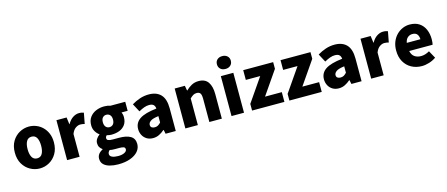

<svg xmlns="http://www.w3.org/2000/svg" viewBox="-60 -1618 6152 2644"><g transform="rotate(-15 3016.0 -296.0)"><path d="M319 14Q247 14 183 -21.5Q119 -57 79.5 -124Q40 -191 40 -285Q40 -379 79.5 -445.5Q119 -512 183 -547.5Q247 -583 319 -583Q373 -583 423 -563Q473 -543 512 -504.5Q551 -466 574 -411Q597 -356 597 -285Q597 -191 557.5 -124Q518 -57 454.5 -21.5Q391 14 319 14ZM319 -130Q369 -130 392 -172Q415 -214 415 -285Q415 -356 392 -397.5Q369 -439 319 -439Q269 -439 245.5 -397.5Q222 -356 222 -285Q222 -214 245.5 -172Q269 -130 319 -130Z M709 0V-569H854L867 -470H870Q902 -527 945.5 -555Q989 -583 1032 -583Q1058 -583 1073.5 -579.5Q1089 -576 1101 -571L1072 -418Q1056 -422 1042 -424.5Q1028 -427 1009 -427Q978 -427 943.5 -404Q909 -381 887 -325V0Z M1377 239Q1312 239 1257.5 224.5Q1203 210 1171 178.5Q1139 147 1139 96Q1139 25 1219 -16V-21Q1197 -36 1182 -59.5Q1167 -83 1167 -119Q1167 -149 1185 -177.5Q1203 -206 1231 -225V-229Q1200 -250 1176.5 -288.5Q1153 -327 1153 -377Q1153 -446 1187 -492Q1221 -538 1275.5 -560.5Q1330 -583 1391 -583Q1441 -583 1481 -569H1690V-440H1603Q1609 -428 1613.5 -409.5Q1618 -391 1618 -371Q1618 -305 1587.5 -262.5Q1557 -220 1505.5 -200Q1454 -180 1391 -180Q1377 -180 1360 -182.5Q1343 -185 1324 -190Q1315 -181 1310.5 -173Q1306 -165 1306 -150Q1306 -131 1325 -121.5Q1344 -112 1390 -112H1480Q1585 -112 1642.5 -77.5Q1700 -43 1700 34Q1700 94 1660.5 140Q1621 186 1548.5 212.5Q1476 239 1377 239ZM1391 -287Q1423 -287 1443.5 -309.5Q1464 -332 1464 -377Q1464 -420 1443.5 -442Q1423 -464 1391 -464Q1360 -464 1339.5 -442Q1319 -420 1319 -377Q1319 -332 1339.5 -309.5Q1360 -287 1391 -287ZM1405 128Q1460 128 1494.5 110Q1529 92 1529 65Q1529 39 1507.5 31.5Q1486 24 1446 24H1392Q1361 24 1343 22.5Q1325 21 1311 17Q1285 40 1285 68Q1285 98 1318 113Q1351 128 1405 128Z M1933 14Q1881 14 1843 -9.5Q1805 -33 1784.5 -72.5Q1764 -112 1764 -159Q1764 -249 1839 -299.5Q1914 -350 2080 -368Q2077 -403 2057.5 -422Q2038 -441 1994 -441Q1960 -441 1924 -428Q1888 -415 1845 -391L1783 -508Q1839 -542 1900 -562.5Q1961 -583 2028 -583Q2138 -583 2198 -520Q2258 -457 2258 -323V0H2113L2101 -57H2096Q2061 -26 2020.5 -6Q1980 14 1933 14ZM1994 -124Q2021 -124 2041 -136Q2061 -148 2080 -169V-260Q1997 -250 1965 -226.5Q1933 -203 1933 -173Q1933 -148 1949.5 -136Q1966 -124 1994 -124Z M2395 0V-569H2540L2553 -498H2556Q2591 -533 2635.5 -558Q2680 -583 2738 -583Q2831 -583 2873 -521Q2915 -459 2915 -352V0H2737V-330Q2737 -389 2721 -410Q2705 -431 2671 -431Q2641 -431 2620 -418Q2599 -405 2573 -380V0Z M3053 0V-569H3231V0ZM3142 -648Q3097 -648 3070 -673Q3043 -698 3043 -740Q3043 -781 3070 -806Q3097 -831 3142 -831Q3186 -831 3213.5 -806Q3241 -781 3241 -740Q3241 -698 3213.5 -673Q3186 -648 3142 -648Z M3346 0V-95L3577 -430H3372V-569H3799V-474L3568 -139H3807V0Z M3878 0V-95L4109 -430H3904V-569H4331V-474L4100 -139H4339V0Z M4582 14Q4530 14 4492 -9.5Q4454 -33 4433.5 -72.5Q4413 -112 4413 -159Q4413 -249 4488 -299.5Q4563 -350 4729 -368Q4726 -403 4706.5 -422Q4687 -441 4643 -441Q4609 -441 4573 -428Q4537 -415 4494 -391L4432 -508Q4488 -542 4549 -562.5Q4610 -583 4677 -583Q4787 -583 4847 -520Q4907 -457 4907 -323V0H4762L4750 -57H4745Q4710 -26 4669.5 -6Q4629 14 4582 14ZM4643 -124Q4670 -124 4690 -136Q4710 -148 4729 -169V-260Q4646 -250 4614 -226.5Q4582 -203 4582 -173Q4582 -148 4598.5 -136Q4615 -124 4643 -124Z M5044 0V-569H5189L5202 -470H5205Q5237 -527 5280.5 -555Q5324 -583 5367 -583Q5393 -583 5408.5 -579.5Q5424 -576 5436 -571L5407 -418Q5391 -422 5377 -424.5Q5363 -427 5344 -427Q5313 -427 5278.5 -404Q5244 -381 5222 -325V0Z M5766 14Q5684 14 5618.5 -21.5Q5553 -57 5514.5 -124Q5476 -191 5476 -285Q5476 -354 5498.5 -409Q5521 -464 5559.5 -503Q5598 -542 5646.5 -562.5Q5695 -583 5746 -583Q5828 -583 5882 -547Q5936 -511 5963 -449Q5990 -387 5990 -309Q5990 -285 5987.5 -264Q5985 -243 5982 -232H5648Q5660 -174 5698 -148Q5736 -122 5790 -122Q5849 -122 5910 -158L5969 -51Q5925 -20 5870.5 -3Q5816 14 5766 14ZM5645 -349H5839Q5839 -391 5818.5 -419Q5798 -447 5749 -447Q5712 -447 5683 -423Q5654 -399 5645 -349Z"/></g></svg>

Font: Source Han Sans SC Heavy
Style: Regular
Weight: 900
Designer: Ryoko NISHIZUKA Ë•øÂ°öÊ∂ºÂ≠ê (kana, bopomofo & ideographs); Paul D. Hunt (Latin, Greek & Cyrillic); Sandoll Communicatio
Foundry: Adobe
Version: Version 2.004;hotconv 1.0.118;makeotfexe 2.5.65603